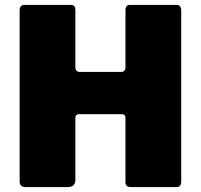

<svg xmlns="http://www.w3.org/2000/svg" viewBox="-20 -762 818 782"><path d="M475 -297H303Q287 -297 287 -282V-29Q287 0 254 0H87Q71 0 65.5 -6Q60 -12 60 -25V-719Q60 -742 79 -742H269Q287 -742 287 -721V-489Q287 -469 305 -469H473Q491 -469 491 -489V-721Q491 -742 509 -742H699Q718 -742 718 -719V-23Q718 0 699 0H514Q491 0 491 -19V-282Q491 -297 475 -297Z"/></svg>

Font: Libre Franklin Black
Style: Regular
Weight: 900
Designer: Pablo Impallari, Rodrigo Fuenzalida, Nhung Nguyen
Foundry: Impallari Type
Version: Version 3.000